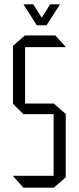

<svg xmlns="http://www.w3.org/2000/svg" viewBox="-20 -868 364 888"><path d="M96 -650V-704H236L284 -651V-650ZM88 0 40 -54V-55H228V0ZM88 -340 40 -388V-389H228V-340ZM40 -389V-656L95 -704H96V-389ZM228 0V-389H229L284 -341V-48L229 0ZM150 -751 89 -847V-848H134L192 -756ZM151 -751 212 -848H257V-847L195 -751Z"/></svg>

Font: Foldit Light
Style: Regular
Weight: 300
Version: Version 1.003